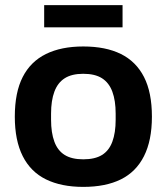

<svg xmlns="http://www.w3.org/2000/svg" viewBox="-20 -720 653 752"><path d="M306 12Q220 12 160 -17.5Q100 -47 69 -108.5Q38 -170 38 -263Q38 -358 69 -418.5Q100 -479 160 -508.5Q220 -538 306 -538Q394 -538 453.5 -508.5Q513 -479 544 -418.5Q575 -358 575 -263Q575 -170 544 -108.5Q513 -47 453.5 -17.5Q394 12 306 12ZM306 -96Q352 -96 379.5 -113Q407 -130 420 -165Q433 -200 433 -251V-275Q433 -326 420 -361Q407 -396 379.5 -413.5Q352 -431 306 -431Q261 -431 233.5 -413.5Q206 -396 193 -361Q180 -326 180 -275V-251Q180 -200 193 -165Q206 -130 233.5 -113Q261 -96 306 -96ZM153 -613V-700H460V-613Z"/></svg>

Font: Archivo SemiBold
Style: Bold
Weight: 700
Version: Version 2.001